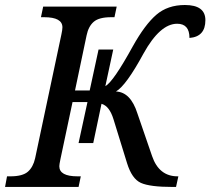

<svg xmlns="http://www.w3.org/2000/svg" viewBox="-41 -740 833 760"><path d="M305.2 -335.9H246.1L198.2 -109.9Q193.8 -88.9 193.8 -82Q193.8 -42 266.1 -42H278.8L270 0H-21L-13.2 -42H0Q48.3 -42 69.3 -60.3Q90.3 -78.6 98.1 -113.8L202.1 -604Q206.1 -622.6 206.1 -631.8Q206.1 -671.9 133.8 -671.9H121.1L129.9 -713.9H420.9L412.1 -671.9H398.9Q351.1 -671.9 330.1 -653.8Q309.1 -635.7 301.8 -600.1L255.9 -381.8H314L349.1 -543.9H407.2L376 -398.9Q407.7 -416.5 484.9 -557.1Q532.7 -642.6 577.6 -681.4Q622.6 -720.2 690.9 -720.2Q772 -720.2 772 -660.2Q772 -594.7 709 -589.8Q709 -646 660.2 -646Q592.3 -646 526.9 -527.8Q458 -400.9 418 -377.9Q476.1 -375.5 502.9 -291L561 -122.1Q588.4 -42 662.1 -42H665L655.8 0H642.1Q552.2 0 516.6 -16.1Q481 -32.2 461.9 -94.2L408.2 -268.1Q392.1 -320.3 360.8 -329.1L328.1 -173.8H270Z"/></svg>

Font: Droid Serif
Style: Italic
Weight: 400
Italic angle: -12°
Designer: Monotype Design team
Foundry: Monotype Imaging Inc.
Version: Version 1.03